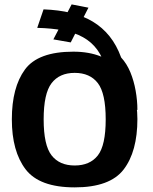

<svg xmlns="http://www.w3.org/2000/svg" viewBox="-20 -826 678 851"><path d="M311 4.5Q467.5 4.5 528.2 -75Q589 -154.5 589 -298.5Q589 -424.5 516.8 -510.8Q444.5 -597 305 -597Q148.5 -597 90.5 -517.8Q32.5 -438.5 32.5 -297Q32.5 -155.5 93.5 -75.5Q154.5 4.5 311 4.5ZM311 -92.5Q243.5 -92.5 208.5 -137.5Q173.5 -182.5 173.5 -297Q173.5 -411.5 208.5 -457.2Q243.5 -503 311 -503Q378.5 -503 413.5 -457.8Q448.5 -412.5 448.5 -297Q448.5 -181.5 413.5 -137Q378.5 -92.5 311 -92.5ZM589 -338.5Q589 -380.5 581.2 -424Q573.5 -467.5 557.8 -505.8Q542 -544 517 -571Q497 -626 465.5 -665.2Q434 -704.5 391.2 -730.2Q348.5 -756 294 -769Q239.5 -782 173 -784.5L145 -702.5Q208.5 -701 259.2 -691.5Q310 -682 348 -661Q386 -640 411.5 -605Q437 -570 449.8 -517.5Q462.5 -465 462.5 -392ZM293.5 -638 372 -792 297.5 -806.5 216.5 -651.5Z"/></svg>

Font: Anybody UltraCondensed Thin SemiBold
Style: Regular
Weight: 600
Version: Version 1.111